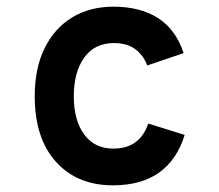

<svg xmlns="http://www.w3.org/2000/svg" viewBox="-20 -543 656 575"><path d="M318 12Q211 12 147.5 -58.5Q84 -129 84 -255Q84 -338.5 113.5 -398.5Q143 -458.5 196 -490.8Q249 -523 320 -523Q399.5 -523 452.8 -489.2Q506 -455.5 530 -384L421 -347Q410 -376.5 385.8 -395.2Q361.5 -414 321 -414Q263.5 -414 232.2 -370.5Q201 -327 201 -255Q201 -182.5 232.2 -140.2Q263.5 -98 319 -98Q360.5 -98 386.2 -117.5Q412 -137 424 -173L533 -139Q510.5 -65 457 -26.5Q403.5 12 318 12Z"/></svg>

Font: Overpass Mono
Style: Bold
Weight: 700
Monospace: yes
Designer: Delve Withrington, Dave Bailey
Foundry: Delve Fonts LLC
Version: Version 4.000